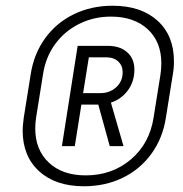

<svg xmlns="http://www.w3.org/2000/svg" viewBox="-20 -760 640 670"><path d="M587 -546Q587 -521 583 -500L559 -350Q548 -278 508.5 -223.5Q469 -169 408 -139.5Q347 -110 273 -110Q174 -110 116.5 -162.5Q59 -215 59 -305Q59 -320 63 -350L87 -500Q98 -572 137.5 -626.5Q177 -681 238 -710.5Q299 -740 373 -740Q472 -740 529.5 -688Q587 -636 587 -546ZM540 -500Q543 -520 543 -539Q543 -614 495.5 -658Q448 -702 367 -702Q307 -702 256 -676.5Q205 -651 172 -605.5Q139 -560 130 -500L106 -350Q103 -331 103 -312Q103 -237 150.5 -192.5Q198 -148 279 -148Q371 -148 436.5 -203.5Q502 -259 516 -350ZM356 -600Q399 -600 424 -577.5Q449 -555 449 -517Q449 -476 426.5 -445Q404 -414 367 -402L411 -250H363L323 -395H264L241 -250H196L251 -600ZM350 -560H290L270 -435H330Q363 -435 385.5 -455.5Q408 -476 408 -508Q408 -531 392.5 -545.5Q377 -560 350 -560Z"/></svg>

Font: JetBrains Mono Extra Light
Style: Italic
Weight: 200
Italic angle: -9°
Monospace: yes
Designer: Philipp Nurullin, Konstantin Bulenkov
Foundry: JetBrains
Version: 2.002